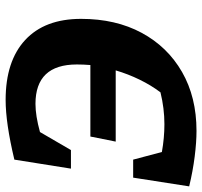

<svg xmlns="http://www.w3.org/2000/svg" viewBox="-38 -669 718 682"><g transform="rotate(90 321.0 -328.0)"><path d="M335 11Q197 11 122 -58.5Q47 -128 47 -257Q47 -380 96.5 -472Q146 -564 235.5 -615.5Q325 -667 445 -667Q485 -667 536.5 -660.5Q588 -654 642 -641L611 -442H547L520 -544Q470 -553 421 -553Q365 -553 308 -539Q283 -506 263 -465Q243 -424 230 -380H483L465 -290H211Q209 -265 209 -242Q209 -95 349 -95Q391 -95 449 -111L513 -221H579L547 -20Q417 11 335 11Z"/></g></svg>

Font: Piazzolla
Style: Bold Italic
Weight: 700
Italic angle: -11.3°
Designer: Juan Pablo del Peral
Foundry: Huerta Tipografica
Version: Version 1.330